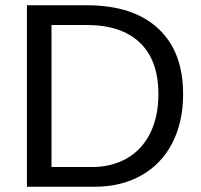

<svg xmlns="http://www.w3.org/2000/svg" viewBox="-20 -708 762 728"><path d="M674.3 -351.1C674.3 -458.8 642.7 -541.9 579.3 -600.3C516 -658.8 426.1 -688 309.6 -688H82V0H339.4C405.8 0 464.4 -14.2 515.1 -42.5C565.9 -70.8 605.1 -111.6 632.8 -164.8C660.5 -218 674.3 -280.1 674.3 -351.1ZM580.6 -351.1C580.6 -294.4 570.3 -245.3 549.8 -203.6C529.3 -161.9 499.9 -130 461.7 -107.9C423.4 -85.8 379.1 -74.7 328.6 -74.7H175.3V-613.3H307.6C396.2 -613.3 463.8 -590.9 510.5 -546.1C557.2 -501.4 580.6 -436.4 580.6 -351.1Z"/></svg>

Font: Arimo
Style: Regular
Weight: 400
Designer: Steve Matteson
Foundry: Monotype Imaging Inc.
Version: Version 1.32